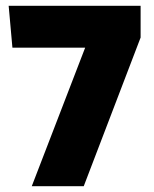

<svg xmlns="http://www.w3.org/2000/svg" viewBox="-20 -645 532 665"><path d="M270 0H90L275 -480H23L10 -625H467V-515Z"/></svg>

Font: Changa ExtraLight
Style: Bold
Weight: 700
Version: Version 3.002; ttfautohint (v1.8.2)